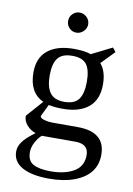

<svg xmlns="http://www.w3.org/2000/svg" viewBox="-96 -722 691 998"><g transform="rotate(10 250.0 -223.0)"><path d="M245 -471H246Q302 -471 336 -459L444 -513L461 -492L393 -422Q426 -384 426 -314Q426 -234 377.5 -194Q329 -154 242 -154Q199 -154 167 -161L136 -97Q137 -86 158 -80Q179 -74 199 -74H335Q481 -74 481 47Q481 152 368 195Q312 216 235 216Q141 216 91 187Q42 159 42 106Q42 80 60 55Q77 30 125 -5Q99 -13 79 -35Q59 -57 59 -85L136 -172Q59 -208 59 -314Q59 -392 108.5 -431.5Q158 -471 245 -471ZM236 177Q311 177 358.5 149Q406 121 406 62Q406 3 337 3H159Q141 19 127 45Q113 71 113 98Q113 143 144.5 160Q176 177 236 177ZM243 -191Q297 -191 319 -221.5Q341 -252 341 -314Q341 -376 319.5 -405Q298 -434 244 -434Q190 -434 167.5 -404.5Q145 -375 145 -314Q145 -253 167.5 -222Q190 -191 243 -191ZM242 -662Q264 -662 280 -646.5Q296 -631 296 -609Q296 -588 280 -572Q264 -556 242 -556Q221 -556 205.5 -571.5Q190 -587 190 -609Q190 -631 205.5 -646.5Q221 -662 242 -662Z"/></g></svg>

Font: Libra Serif Modern
Style: Regular
Weight: 400
Designer: Stefan Peev, Context Ltd
Foundry: Stefan Peev, Context Ltd
Version: Version 1.000